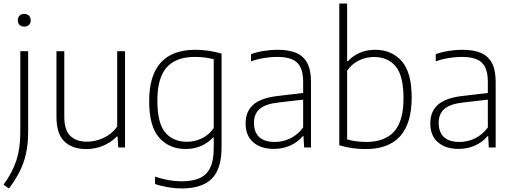

<svg xmlns="http://www.w3.org/2000/svg" viewBox="-31 -828 2879 1078"><path d="M-11 209Q39 140 61 72.2Q83 4.5 83 -83.5V-540.5H127V-87Q127 8.5 101.8 81.5Q76.5 154.5 19.5 230.5ZM69 -714Q69 -730 78.8 -740Q88.5 -750 105 -750Q121.5 -750 131.5 -740Q141.5 -730 141.5 -714Q141.5 -697.5 131.5 -688Q121.5 -678.5 105 -678.5Q88.5 -678.5 78.8 -688Q69 -697.5 69 -714Z M286 -172.5V-540.5H330V-172.5Q330 -98 363.5 -65.2Q397 -32.5 457.5 -32.5Q503.5 -32.5 549.5 -53.2Q595.5 -74 627 -117V-540.5H671V0H633L629 -61.5H625Q590.5 -27 546 -9Q501.5 9 453 9Q375 9 330.5 -33.8Q286 -76.5 286 -172.5Z M839.5 205V163.5Q917 190 988 190Q1050.5 190 1090.2 172Q1130 154 1149.5 113Q1169 72 1169 3.5V-56.5H1165.5Q1139 -27 1099.5 -9.2Q1060 8.5 1011.5 8.5Q919 8.5 862.8 -55Q806.5 -118.5 806.5 -259.5Q806.5 -405.5 872.2 -477Q938 -548.5 1065.5 -548.5Q1103 -548.5 1141.5 -542.8Q1180 -537 1213 -527V-1Q1213 121 1157.8 175.5Q1102.5 230 989 230Q953.5 230 912.5 223.2Q871.5 216.5 839.5 205ZM1169 -109V-495.5Q1147.5 -501.5 1119.5 -505Q1091.5 -508.5 1062.5 -508.5Q957.5 -508.5 905 -449.8Q852.5 -391 852.5 -264Q852.5 -137 896.5 -84.5Q940.5 -32 1018.5 -32Q1062.5 -32 1102.8 -51.5Q1143 -71 1169 -109Z M1715 -369V0H1676.5L1673 -63.5H1669Q1641 -29.5 1598.5 -10.8Q1556 8 1507 8Q1433 8 1390.5 -29.5Q1348 -67 1348 -134.5Q1348 -203.5 1392.2 -241.2Q1436.5 -279 1531.5 -289.5L1671 -306V-370Q1671 -423.5 1654.2 -453.8Q1637.5 -484 1605.8 -496.2Q1574 -508.5 1524 -508.5Q1491 -508.5 1453 -502.5Q1415 -496.5 1378.5 -483.5V-524Q1409.5 -535.5 1449.5 -542Q1489.5 -548.5 1526.5 -548.5Q1589.5 -548.5 1630.8 -531.5Q1672 -514.5 1693.5 -475.2Q1715 -436 1715 -369ZM1671 -112V-268.5L1532 -252.5Q1460 -244.5 1427.5 -216.8Q1395 -189 1395 -138.5Q1395 -85.5 1424.5 -58.2Q1454 -31 1512.5 -31Q1557 -31 1598.2 -50.8Q1639.5 -70.5 1671 -112Z M1874 -12.5V-808H1918V-483.5H1921.5Q1947.5 -513 1987.2 -530.8Q2027 -548.5 2075 -548.5Q2168 -548.5 2224.2 -485Q2280.5 -421.5 2280.5 -280.5Q2280.5 9 2021.5 9Q1983.5 9 1945.2 3.5Q1907 -2 1874 -12.5ZM2234.5 -275.5Q2234.5 -403 2190.5 -455.5Q2146.5 -508 2068.5 -508Q2023.5 -508 1983.8 -488.5Q1944 -469 1918 -431V-45.5Q1939 -39 1967 -35Q1995 -31 2024.5 -31Q2129.5 -31 2182 -89.8Q2234.5 -148.5 2234.5 -275.5Z M2752 -369V0H2713.5L2710 -63.5H2706Q2678 -29.5 2635.5 -10.8Q2593 8 2544 8Q2470 8 2427.5 -29.5Q2385 -67 2385 -134.5Q2385 -203.5 2429.2 -241.2Q2473.5 -279 2568.5 -289.5L2708 -306V-370Q2708 -423.5 2691.2 -453.8Q2674.5 -484 2642.8 -496.2Q2611 -508.5 2561 -508.5Q2528 -508.5 2490 -502.5Q2452 -496.5 2415.5 -483.5V-524Q2446.5 -535.5 2486.5 -542Q2526.5 -548.5 2563.5 -548.5Q2626.5 -548.5 2667.8 -531.5Q2709 -514.5 2730.5 -475.2Q2752 -436 2752 -369ZM2708 -112V-268.5L2569 -252.5Q2497 -244.5 2464.5 -216.8Q2432 -189 2432 -138.5Q2432 -85.5 2461.5 -58.2Q2491 -31 2549.5 -31Q2594 -31 2635.2 -50.8Q2676.5 -70.5 2708 -112Z"/></svg>

Font: Encode Sans ExtraLight
Style: Regular
Weight: 275
Designer: Multiple Designers
Foundry: Impallari Type
Version: Version 2.000